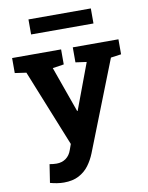

<svg xmlns="http://www.w3.org/2000/svg" viewBox="-100 -798 835 1082"><g transform="rotate(-10 317.5 -257.0)"><path d="M177.2 213.4Q158.7 213.4 137.9 210.2Q117.2 207 98.6 201.7L114.7 97.2Q124 99.1 135.3 100.1Q146.5 101.1 154.8 101.1Q185.5 101.1 208 85Q230.5 68.8 240.7 38.6L252.4 5.9L75.7 -433.1L10.7 -442.4V-528.3H291V-442.4L226.6 -432.6L309.6 -199.7L319.8 -170.9H322.8L420.9 -433.6L357.9 -442.4V-528.3H619.1V-442.4L559.6 -434.1L357.9 78.6Q343.3 115.2 320.6 145.8Q297.9 176.3 262.9 194.8Q228 213.4 177.2 213.4ZM139.2 -640.6V-726.6H496.1V-640.6Z"/></g></svg>

Font: Roboto Slab LO
Style: Bold
Weight: 700
Designer: Google
Version: Version 2.000